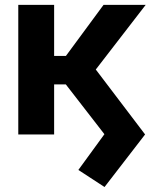

<svg xmlns="http://www.w3.org/2000/svg" viewBox="-20 -542 607 774"><path d="M401.4 211.9 295.9 143.1 400.9 -1 239.7 -209 349.1 -284.2 564.9 0ZM53.7 0V-522.5H198.2V0ZM168.9 -201.7 160.6 -316.4H245.6L397.5 -522.5H567.4L319.8 -201.7Z"/></svg>

Font: Inter 28pt
Style: Bold
Weight: 700
Designer: Rasmus Andersson
Foundry: rsms
Version: Version 4.001;git-66647c0bb